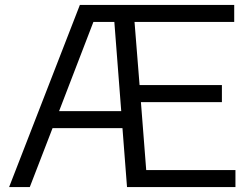

<svg xmlns="http://www.w3.org/2000/svg" viewBox="-20 -760 1020 780"><path d="M17 0 304.5 -740H931.5V-671H526.5L547 -414.5H881.5V-345H552.5L574 -69H936.5V0H496L477.5 -239.5H193.5L101 0ZM359.5 -671 220 -308.5H472.5L444.5 -671Z"/></svg>

Font: Encode Sans SmExp
Style: Regular
Weight: 400
Width: 6
Designer: Multiple Designers
Foundry: Impallari Type
Version: Version 3.002; ttfautohint (v1.8.3) -l 8 -r 50 -G 200 -x 14 